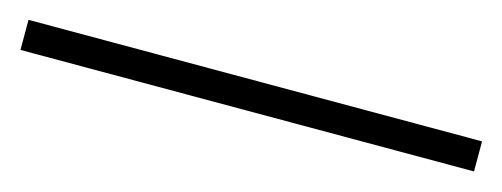

<svg xmlns="http://www.w3.org/2000/svg" viewBox="-30 -14 614 235"><g transform="rotate(15 277.5 103.0)"><path d="M-9.8 122.1V84H564.9V122.1Z"/></g></svg>

Font: Arial
Style: Bold
Weight: 700
Designer: Steve Matteson
Foundry: Ascender Corporation
Version: Version 2.00.3